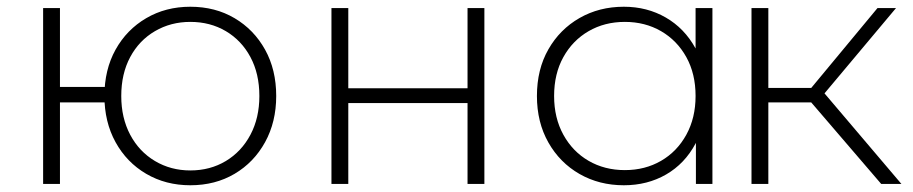

<svg xmlns="http://www.w3.org/2000/svg" viewBox="-20 -546 2711 570"><path d="M108 0V-522H158V-288H318V-242H158V0ZM545 4Q472 4 414 -30Q356 -64 323 -124Q290 -184 290 -261Q290 -339 323 -398.5Q356 -458 414 -492Q472 -526 545 -526Q619 -526 676.5 -492Q734 -458 767 -398.5Q800 -339 800 -261Q800 -184 767 -124Q734 -64 676.5 -30Q619 4 545 4ZM545 -40Q604 -40 650.5 -68Q697 -96 723.5 -146Q750 -196 750 -261Q750 -327 723.5 -376.5Q697 -426 650.5 -453.5Q604 -481 545 -481Q487 -481 440 -453.5Q393 -426 366.5 -376.5Q340 -327 340 -261Q340 -196 366.5 -146Q393 -96 440 -68Q487 -40 545 -40Z M964 0V-522H1014V-284H1368V-522H1418V0H1368V-240H1014V0Z M1832 4Q1759 4 1700.5 -29.5Q1642 -63 1608 -123Q1574 -183 1574 -261Q1574 -340 1608 -399.5Q1642 -459 1700.5 -492.5Q1759 -526 1832 -526Q1901 -526 1956.5 -494Q2012 -462 2044.5 -403Q2077 -344 2077 -261Q2077 -180 2045 -120Q2013 -60 1957.5 -28Q1902 4 1832 4ZM1835 -41Q1895 -41 1942.5 -68.5Q1990 -96 2017.5 -146Q2045 -196 2045 -261Q2045 -327 2017.5 -376.5Q1990 -426 1942.5 -453.5Q1895 -481 1835 -481Q1775 -481 1727.5 -453.5Q1680 -426 1652.5 -376.5Q1625 -327 1625 -261Q1625 -196 1652.5 -146Q1680 -96 1727.5 -68.5Q1775 -41 1835 -41ZM2046 0V-171L2055 -262L2045 -353V-522H2095V0Z M2596 0 2372 -261 2414 -285 2656 0ZM2211 0V-522H2261V0ZM2245 -242V-285H2409V-242ZM2417 -256 2371 -264 2585 -522H2640Z"/></svg>

Font: MOST Montserrat Light
Style: Regular
Weight: 300
Designer: Julieta Ulanovsky
Foundry: Julieta Ulanovsky
Version: Version 8.000;March 11, 2024;FontCreator 15.0.0.2926 64-bit